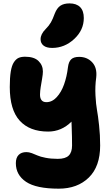

<svg xmlns="http://www.w3.org/2000/svg" viewBox="-20 -860 663 1141"><path d="M290 -575.2Q256.3 -575.2 238.8 -589.1Q221.2 -603 221.2 -627Q221.2 -657.2 251 -687Q271 -707 282.5 -727.1Q293.9 -747.1 305.2 -778.8Q318.4 -812.5 339.1 -826.2Q359.9 -839.8 393.1 -839.8Q434.1 -839.8 456.1 -817.9Q478 -795.9 478 -752.9Q478 -681.2 420.9 -628.2Q363.8 -575.2 290 -575.2ZM329.1 261.2Q195.3 261.2 134.8 220.5Q74.2 179.7 74.2 109.9Q74.2 77.6 90.6 60.8Q106.9 43.9 137.2 43.9Q151.9 43.9 169.4 50.3Q187 56.6 202.9 64Q218.8 71.3 250.7 77.6Q282.7 84 323.2 84Q368.7 84 388.4 64.5Q408.2 44.9 408.2 4.9Q408.2 -21.5 407.7 -46.4Q407.2 -71.3 406.2 -97.4Q405.3 -123.5 404.8 -137.2Q345.7 -78.1 266.1 -78.1Q156.2 -78.1 97.2 -142.8Q38.1 -207.5 38.1 -342.8Q38.1 -397.9 43.9 -434.3Q49.8 -470.7 62.3 -489.7Q74.7 -508.8 90.3 -515.9Q106 -522.9 128.9 -522.9Q182.6 -522.9 208.7 -497.6Q234.9 -472.2 234.9 -435.1Q234.9 -419.4 230.2 -392.1Q225.6 -364.7 221.9 -342.8Q218.3 -320.8 217.8 -299.1Q217.3 -277.3 226.6 -265.1Q235.8 -252.9 255.9 -252.9Q289.6 -252.9 316.9 -282.5Q344.2 -312 360.6 -357.9Q377 -403.8 383.8 -460Q387.7 -492.7 402.8 -507.3Q418 -522 450.2 -522Q498 -522 528.1 -489.5Q558.1 -457 551.8 -399.9Q544.4 -346.7 547.4 -292.7Q550.3 -238.8 556.4 -206.1Q562.5 -173.3 568.8 -115.2Q575.2 -57.1 575.2 4.9Q575.2 129.4 507.6 195.3Q439.9 261.2 329.1 261.2Z"/></svg>

Font: Shantell Sans Normal
Style: Regular
Weight: 800
Designer: Stephen Nixon, Anya Danilova, Shantell Martin
Foundry: Arrow Type
Version: Version 1.006;[559af2be0]